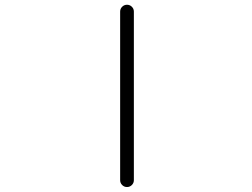

<svg xmlns="http://www.w3.org/2000/svg" viewBox="-20 -793 1040 792"><path d="M475.6 -49.8V-745.1Q475.6 -756.8 483.9 -765.1Q492.2 -773.4 503.9 -773.4Q515.6 -773.4 523.9 -765.1Q532.2 -756.8 532.2 -745.1V-49.8Q532.2 -38.1 523.9 -29.8Q515.6 -21.5 503.9 -21.5Q492.2 -21.5 483.9 -29.8Q475.6 -38.1 475.6 -49.8Z"/></svg>

Font: Gen Jyuu Gothic L Monospace Light
Style: Regular
Weight: 300
Designer: [Source Han Sans]
Ryoko NISHIZUKA  (kana & ideographs); Paul D. Hunt (Latin, Greek & Cyrillic); Wenlong ZHANG  (bopomofo
Version: Version 1.002.20150607